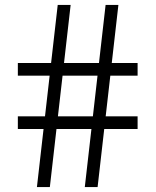

<svg xmlns="http://www.w3.org/2000/svg" viewBox="-20 -760 632 780"><path d="M324.5 0 409 -740H461L376.5 0ZM52.5 -236V-287.5H539V-236ZM130 0 214.5 -740H267L182.5 0ZM52.5 -452.5V-504H539V-452.5Z"/></svg>

Font: Encode Sans SC SemiExpanded Light
Style: Regular
Weight: 300
Width: 6
Designer: Multiple Designers
Foundry: Impallari Type
Version: Version 3.002